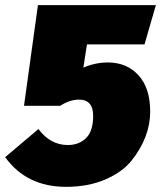

<svg xmlns="http://www.w3.org/2000/svg" viewBox="-47 -702 624 744"><path d="M557 -682 513 -530H290L276 -440Q323 -460 371 -460Q444 -460 489.5 -410.5Q535 -361 535 -269Q535 -221 517 -173Q499 -125 463 -80Q427 -35 361 -6.5Q295 22 209 22Q56 22 -27 -93L102 -202Q148 -140 216 -140Q259 -140 286.5 -167Q314 -194 314 -253Q314 -316 259 -316Q224 -316 186 -292H46L100 -682Z"/></svg>

Font: Fira Sans Ultra
Style: Italic
Weight: 950
Italic angle: -8°
Designer: Carrois Corporate & Edenspiekermann AG
Foundry: Carrois Corporate GbR & Edenspiekermann AG
Version: Version 4.203;PS 004.203;hotconv 1.0.88;makeotf.lib2.5.64775